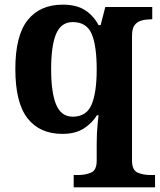

<svg xmlns="http://www.w3.org/2000/svg" viewBox="-20 -566 688 826"><path d="M297 240V187H315Q348 187 372 176.5Q396 166 396 125V52Q396 31 397 9Q398 -13 400 -33.5Q402 -54 404 -70H397Q376 -36 340 -13Q304 10 248 10Q151 10 98.5 -57Q46 -124 46 -269Q46 -413 99 -479.5Q152 -546 250 -546Q309 -546 345.5 -522.5Q382 -499 404 -458H413L433 -536H635V-483H631Q609 -483 590 -478Q571 -473 559.5 -458.5Q548 -444 548 -413V125Q548 166 572 176.5Q596 187 629 187H647V240ZM293 -64Q352 -64 374 -116Q396 -168 396 -267Q396 -371 374 -421Q352 -471 293 -471Q243 -471 221.5 -420.5Q200 -370 200 -268Q200 -168 221.5 -116Q243 -64 293 -64Z"/></svg>

Font: Noto Naskh Arabic
Style: Bold
Weight: 700
Designer: Monotype Design Team, David Williams, Mohamad Dakak and Nizar Qandah
Foundry: Monotype Imaging Inc.
Version: Version 2.016